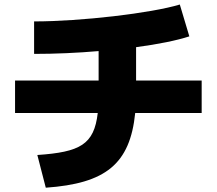

<svg xmlns="http://www.w3.org/2000/svg" viewBox="-20 -788 978 866"><path d="M148.4 -88.9 186.5 58.6C456.5 39.6 566.4 -47.9 589.8 -278.3H889.6V-424.8H593.8V-575.2C692.9 -588.4 777.8 -605.5 834 -624L791 -767.6C662.1 -728.5 344.7 -691.4 133.8 -691.4V-544.9C229 -544.9 329.1 -549.3 424.8 -557.6V-424.8H47.9V-278.3H420.9C404.3 -135.7 341.3 -102.1 148.4 -88.9Z"/></svg>

Font: Pretendard Black
Style: Regular
Weight: 900
Designer: Base glyphs from Inter by Rasmus Andersson; Hangeul glyphs from Noto Sans CJK(Source Han Sans) by Jang Soo-young and Kan
Foundry: Kil Hyung-jin
Version: Version 1.309;Glyphs 3.2 (3225)